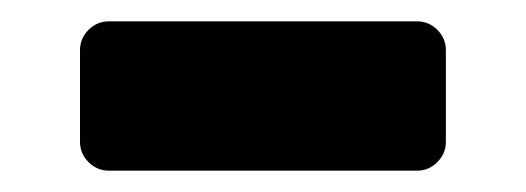

<svg xmlns="http://www.w3.org/2000/svg" viewBox="-20 -755 493 180"><path d="M55 -622V-708Q55 -719 63 -727Q71 -735 82 -735H371Q382 -735 390 -727Q398 -719 398 -708V-622Q398 -611 390 -603Q382 -595 371 -595H82Q71 -595 63 -603Q55 -611 55 -622Z"/></svg>

Font: Hezaedrus
Style: Bold
Weight: 700
Designer: Hubert & Fischer
Foundry: Hubert & Fischer
Version: Version 1.10;September 3, 2019;FontCreator 11.5.0.2425 64-bi